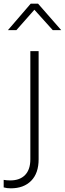

<svg xmlns="http://www.w3.org/2000/svg" viewBox="-77 -804 353 1044"><path d="M-57 215V174Q-41 177 -21 177Q31 177 59.5 147.5Q88 118 88 62V-526H133V62Q133 138 92.5 179Q52 220 -18 220Q-40 220 -57 215ZM90 -784H130L256 -640H210L110 -751L12 -640H-34Z"/></svg>

Font: Eudoxus Sans ExtraLight
Style: Regular
Weight: 200
Designer: Stijn de Vries
Foundry: tokotype
Version: Version 2.005